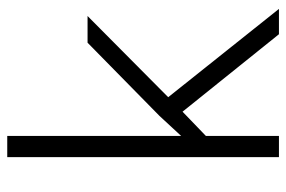

<svg xmlns="http://www.w3.org/2000/svg" viewBox="-150 -640 790 530"><g transform="rotate(-90 245.0 -375.0)"><path d="M201.7 -266.1 134.8 -201.7V0H76.2V-750H134.8V-270L189.9 -329.6L392.1 -528.3H465.8L241.7 -305.7L485.4 0H415.5Z"/></g></svg>

Font: Melbourne
Style: Light
Weight: 300
Designer: Google
Version: Version 2.000980; 2014